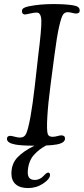

<svg xmlns="http://www.w3.org/2000/svg" viewBox="-20 -728 422 969"><path d="M155.8 -295.4 173.3 -450.7Q189.5 -579.1 188.7 -621.8Q188 -664.6 165 -664.6Q152.3 -664.6 131.6 -659.7Q110.8 -654.8 107.4 -654.8Q90.8 -654.8 90.8 -671.9Q90.8 -681.2 98.4 -686.5Q106 -691.9 123.5 -695.8Q180.2 -707.5 248.5 -707.5Q306.6 -707.5 346.2 -701.7Q365.7 -698.7 374 -692.4Q382.3 -686 382.3 -674.3Q382.3 -659.7 362.8 -659.7Q356.9 -659.7 344 -663.1Q331.1 -666.5 321.3 -666.5Q307.1 -666.5 298.3 -654.5Q289.6 -642.6 278.3 -593.5Q267.1 -544.4 254.4 -446.8L235.4 -301.8Q222.7 -206.1 218.8 -137.7Q214.8 -69.3 221.2 -50.8Q226.1 -37.6 245.6 -37.6Q257.3 -37.6 270 -41.3Q282.7 -44.9 289.1 -44.9Q308.1 -44.9 308.1 -28.8Q308.1 -6.8 266.6 1Q246.6 4.9 212.4 6.3Q193.4 17.1 179.7 27.3Q166 37.6 151.4 53.7Q136.7 69.8 128.7 92.3Q120.6 114.7 120.1 142.1Q120.1 160.6 128.4 170.4Q136.7 180.2 156.7 180.2Q169.4 180.2 180.7 174.3Q191.9 168.5 198 161.6Q204.1 154.8 210.9 148.9Q217.8 143.1 223.1 143.1Q232.4 143.1 232.4 154.8Q232.4 175.3 198 198.2Q163.6 221.2 121.6 221.2Q81.1 221.2 59.3 202.1Q37.6 183.1 37.6 147.9Q37.6 99.1 67.4 67.1Q97.2 35.2 153.8 7.3Q88.4 7.3 57.6 1.5Q15.1 -6.3 15.1 -27.3Q15.1 -41 29.8 -42.5Q36.6 -43 53.2 -38.3Q69.8 -33.7 80.6 -33.7Q104 -33.7 112.8 -55.2Q133.8 -105 155.8 -295.4Z"/></svg>

Font: Cooper*
Style: Italic
Weight: 400
Italic angle: -7°
Designer: Owen Earl
Foundry: indestructible type*
Version: Version 0.001